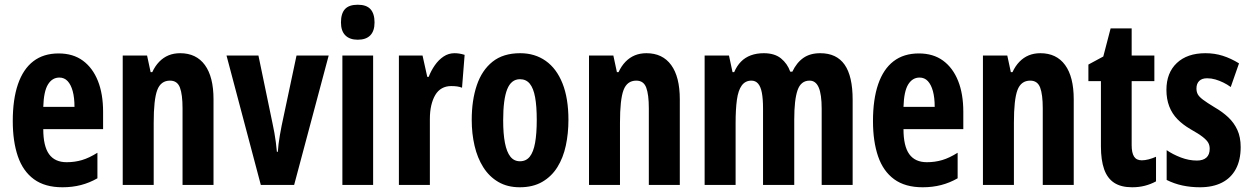

<svg xmlns="http://www.w3.org/2000/svg" viewBox="-20 -782 5293 812"><path d="M228 -556Q289 -556 330.5 -525.5Q372 -495 394 -440Q416 -385 416 -309V-236H163Q163 -164 187.5 -130Q212 -96 262 -96Q296 -96 326.5 -105Q357 -114 392 -136V-28Q359 -9 322.5 0.5Q286 10 244 10Q170 10 123.5 -24Q77 -58 55.5 -121Q34 -184 34 -270Q34 -362 56 -426Q78 -490 121 -523Q164 -556 228 -556ZM231 -454Q201 -454 183 -425Q165 -396 163 -330H295Q295 -369 287.5 -396.5Q280 -424 266 -439Q252 -454 231 -454Z M742 -557Q810 -557 846.5 -507Q883 -457 883 -362V0H752V-324Q752 -382 741 -411.5Q730 -441 699 -441Q660 -441 645 -401Q630 -361 630 -263V0H499V-547H602L617 -477H624Q636 -503 653.5 -521Q671 -539 693 -548Q715 -557 742 -557Z M1083 0 938 -547H1073L1133 -258Q1137 -239 1140.5 -220Q1144 -201 1146.5 -181Q1149 -161 1151 -140H1155Q1156 -155 1158 -172.5Q1160 -190 1163.5 -209.5Q1167 -229 1171 -250L1234 -547H1370L1224 0Z M1558 -547V0H1428V-547ZM1493 -762Q1530 -762 1547 -743Q1564 -724 1564 -687Q1564 -651 1546 -632.5Q1528 -614 1493 -614Q1459 -614 1440.5 -632.5Q1422 -651 1422 -687Q1422 -725 1439 -743.5Q1456 -762 1493 -762Z M1902 -557Q1912 -557 1922 -555.5Q1932 -554 1945 -550L1934 -411Q1924 -415 1913 -416.5Q1902 -418 1888 -418Q1866 -418 1849 -408.5Q1832 -399 1821 -380.5Q1810 -362 1804 -336.5Q1798 -311 1798 -279V0H1667V-547H1767L1787 -457H1793Q1803 -483 1819 -506Q1835 -529 1856 -543Q1877 -557 1902 -557Z M2384 -275Q2384 -218 2373 -166.5Q2362 -115 2337.5 -75.5Q2313 -36 2273.5 -13Q2234 10 2178 10Q2126 10 2087.5 -12.5Q2049 -35 2024 -74.5Q1999 -114 1987 -165.5Q1975 -217 1975 -275Q1975 -358 1996.5 -421.5Q2018 -485 2063 -521Q2108 -557 2180 -557Q2242 -557 2288 -524.5Q2334 -492 2359 -429Q2384 -366 2384 -275ZM2108 -273Q2108 -216 2115.5 -177.5Q2123 -139 2138.5 -119.5Q2154 -100 2179 -100Q2205 -100 2220.5 -119.5Q2236 -139 2243 -178Q2250 -217 2250 -275Q2250 -333 2243 -371Q2236 -409 2220.5 -428Q2205 -447 2179 -447Q2142 -447 2125 -404.5Q2108 -362 2108 -273Z M2714 -557Q2782 -557 2818.5 -507Q2855 -457 2855 -362V0H2724V-324Q2724 -382 2713 -411.5Q2702 -441 2671 -441Q2632 -441 2617 -401Q2602 -361 2602 -263V0H2471V-547H2574L2589 -477H2596Q2608 -503 2625.5 -521Q2643 -539 2665 -548Q2687 -557 2714 -557Z M3449 -557Q3518 -557 3552 -508.5Q3586 -460 3586 -360V0H3455V-322Q3455 -383 3442.5 -412Q3430 -441 3404 -441Q3367 -441 3353 -400.5Q3339 -360 3339 -277V0H3207V-323Q3207 -364 3202 -390Q3197 -416 3186 -428.5Q3175 -441 3158 -441Q3132 -441 3117 -420.5Q3102 -400 3096.5 -360Q3091 -320 3091 -261V0H2960V-547H3063L3078 -477H3085Q3096 -503 3113.5 -521Q3131 -539 3155.5 -548Q3180 -557 3210 -557Q3256 -557 3283 -535Q3310 -513 3322 -479H3331Q3349 -517 3377.5 -537Q3406 -557 3449 -557Z M3866 -556Q3927 -556 3968.5 -525.5Q4010 -495 4032 -440Q4054 -385 4054 -309V-236H3801Q3801 -164 3825.5 -130Q3850 -96 3900 -96Q3934 -96 3964.5 -105Q3995 -114 4030 -136V-28Q3997 -9 3960.5 0.5Q3924 10 3882 10Q3808 10 3761.5 -24Q3715 -58 3693.5 -121Q3672 -184 3672 -270Q3672 -362 3694 -426Q3716 -490 3759 -523Q3802 -556 3866 -556ZM3869 -454Q3839 -454 3821 -425Q3803 -396 3801 -330H3933Q3933 -369 3925.5 -396.5Q3918 -424 3904 -439Q3890 -454 3869 -454Z M4380 -557Q4448 -557 4484.5 -507Q4521 -457 4521 -362V0H4390V-324Q4390 -382 4379 -411.5Q4368 -441 4337 -441Q4298 -441 4283 -401Q4268 -361 4268 -263V0H4137V-547H4240L4255 -477H4262Q4274 -503 4291.5 -521Q4309 -539 4331 -548Q4353 -557 4380 -557Z M4809 -104Q4822 -104 4837.5 -108Q4853 -112 4869 -119V-15Q4847 -3 4822 3.5Q4797 10 4768 10Q4721 10 4692 -9Q4663 -28 4649.5 -66.5Q4636 -105 4636 -163V-439H4583V-509L4646 -543L4677 -662H4766V-547H4862V-439H4766V-168Q4766 -136 4776 -120Q4786 -104 4809 -104Z M5227 -160Q5227 -105 5206.5 -67Q5186 -29 5147.5 -9.5Q5109 10 5055 10Q5016 10 4981 2.5Q4946 -5 4914 -21V-147Q4940 -129 4974 -116Q5008 -103 5042 -103Q5068 -103 5082 -115.5Q5096 -128 5096 -153Q5096 -167 5090 -178Q5084 -189 5067 -202.5Q5050 -216 5016 -235Q4983 -254 4960 -277.5Q4937 -301 4925 -332Q4913 -363 4913 -402Q4913 -474 4957 -515.5Q5001 -557 5078 -557Q5117 -557 5151.5 -546Q5186 -535 5220 -514L5185 -414Q5170 -425 5153.5 -433Q5137 -441 5120 -446Q5103 -451 5085 -451Q5063 -451 5051.5 -439.5Q5040 -428 5040 -408Q5040 -394 5045.5 -383.5Q5051 -373 5067.5 -360.5Q5084 -348 5117 -328Q5150 -309 5174.5 -286Q5199 -263 5213 -232.5Q5227 -202 5227 -160Z"/></svg>

Font: Noto Sans Display ExtraCondensed
Style: Bold
Weight: 700
Width: 2
Designer: Monotype Design Team
Foundry: Monotype Imaging Inc.
Version: Version 2.003